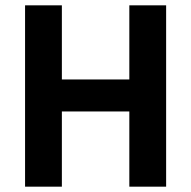

<svg xmlns="http://www.w3.org/2000/svg" viewBox="-20 -700 717 720"><path d="M465 0V-282H212V0H74V-680H212V-402H465V-680H603V0Z"/></svg>

Font: Titillium-CLs Web
Style: CLs-Bold
Weight: 700
Version: Version 1.002;PS 57.000;hotconv 1.0.70;makeotf.lib2.5.55311